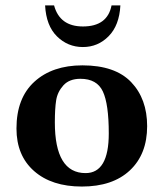

<svg xmlns="http://www.w3.org/2000/svg" viewBox="-20 -681 606 711"><path d="M180.2 -661.1Q201.2 -583 287.1 -583Q377.9 -583 393.1 -661.1H425.8Q421.9 -586.9 382.3 -546.9Q342.8 -506.8 286.9 -506.8Q231 -506.8 190.9 -546.4Q150.9 -585.9 147 -661.1ZM41 -205.1Q41 -317.9 107.4 -378.4Q173.8 -439 285.2 -439Q406.2 -439 465.6 -377Q524.9 -314.9 524.9 -213.9Q524.9 -109.9 460.9 -50Q397 9.8 283.2 9.8Q171.4 9.8 106.2 -47.6Q41 -105 41 -205.1ZM277.8 -389.2Q236.8 -389.2 214.8 -365Q192.9 -340.8 188 -309.8Q183.1 -278.8 183.1 -228Q183.1 -40 296.9 -40Q382.8 -40 382.8 -187Q382.8 -295.9 360.8 -342.5Q338.9 -389.2 277.8 -389.2Z"/></svg>

Font: Linux Biolinum O
Style: Bold
Weight: 700
Designer: Philipp H. Poll
Foundry: Philipp H. Poll
Version: Version 1.3.2